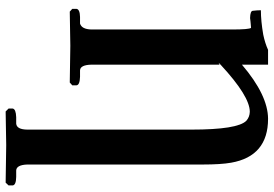

<svg xmlns="http://www.w3.org/2000/svg" viewBox="-164 -574 965 677"><g transform="rotate(90 318.5 -235.5)"><path d="M84 -75.2V-569.8Q84 -632.8 78.1 -638.2Q74.7 -638.2 66.4 -637.2Q58.1 -636.2 55.2 -636.2L43.9 -634.8Q19 -635.3 18.1 -644Q16.1 -660.2 16.1 -672.9Q54.2 -672.9 102.1 -681.2Q132.3 -687.5 155.8 -698.2H208V-606Q315.4 -697.8 398.9 -698.2Q530.8 -698.2 553.7 -567.9Q560.1 -531.7 560.1 -467.8V150.9Q561.5 189 581.1 189.9H604Q632.3 190.4 633.8 202.1V216.8L624 227.1Q623 227.1 491.2 225.1L373 227.1L362.8 216.8V202.1Q364.7 190.9 393.1 189.9H416Q436.5 188 437 150.9V-428.2Q437 -590.8 405.8 -621.6Q392.6 -633.3 374 -633.8Q319.3 -633.8 208.5 -531.2Q204.1 -527.3 201.2 -523.9L208 -526.9V-75.2Q209 -36.1 228 -35.2H251Q279.8 -34.2 280.8 -22.9V-7.8L271 1Q270 1 141.1 -1L21 1L11.2 -7.8V-22.9Q13.2 -34.7 40 -35.2H63Q83 -41 84 -75.2Z"/></g></svg>

Font: Linux Libertine O
Style: Bold
Weight: 700
Designer: Philipp H. Poll
Foundry: Philipp H. Poll
Version: Version 5.0.0